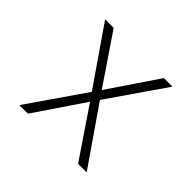

<svg xmlns="http://www.w3.org/2000/svg" viewBox="-131 -684 839 839"><g transform="rotate(45 288.0 -265.0)"><path d="M80 0H133L288 -229L443 0H496L313 -265L496 -530H443L288 -301L133 -530H80L263 -265Z"/></g></svg>

Font: Iosevka Sparkle Extralight
Style: Regular
Weight: 200
Designer: Belleve Invis
Foundry: Belleve Invis
Version: Version 4.5.0; ttfautohint (v1.8.3)